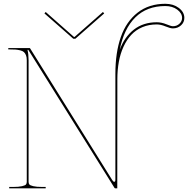

<svg xmlns="http://www.w3.org/2000/svg" viewBox="-20 -1020 1019 1040"><path d="M227.5 -955.1 380.9 -819.8H383.8L537.6 -955.1L544.4 -947.3L388.2 -810.1H377L220.7 -947.3ZM628.4 -750Q653.8 -819.3 704.8 -859.4Q755.9 -899.4 829.1 -899.4Q854.5 -899.4 880.9 -888.7Q907.2 -877.9 916.5 -877.9Q937.5 -877.9 951.9 -891.4Q966.3 -904.8 966.3 -922.9Q966.3 -948.2 940.2 -967.8Q914.1 -987.3 875.5 -987.3Q775.4 -987.3 713.1 -925.8Q650.9 -864.3 628.4 -750ZM24.9 -759.8H139.6Q142.6 -759.8 143.6 -757.3L588.4 -43.9Q593.8 -35.2 599.1 -35.2Q605 -35.2 605 -47.9V-620.1Q605 -735.4 634.5 -819.6Q664.1 -903.8 725.6 -951.7Q787.1 -999.5 875.5 -999.5Q918.5 -999.5 948.5 -977.1Q978.5 -954.6 978.5 -922.9Q978.5 -898.9 960.4 -882.6Q942.4 -866.2 916.5 -866.2Q902.3 -866.2 876.5 -877Q850.6 -887.7 829.1 -887.7Q786.1 -887.7 751 -872.8Q715.8 -857.9 690.9 -831.1Q666 -804.2 648.9 -766.8Q631.8 -729.5 623.8 -685.5Q615.7 -641.6 615.7 -591.3L615.2 0H604.5Q601.6 0 600.1 -2.4L133.3 -750H128.9Q134.8 -726.1 134.8 -694.3V-35.2Q134.8 -26.4 138.9 -21Q143.1 -15.6 160.4 -11.5Q177.7 -7.3 210 -7.3H227.5V0H29.8V-7.3H49.8Q82 -7.3 99.4 -11.5Q116.7 -15.6 120.8 -21Q125 -26.4 125 -35.2V-694.8Q125 -710.4 120.6 -721.2Q116.2 -731.9 109.4 -738Q102.5 -744.1 89.6 -747.3Q76.7 -750.5 64 -751.5Q51.3 -752.4 30.8 -752.4H24.9Z"/></svg>

Font: ZnikomitNo24
Style: Thin
Weight: 300
Designer: gluk
Foundry: gluk
Version: Version 0.55